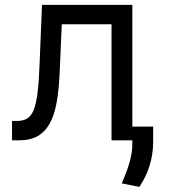

<svg xmlns="http://www.w3.org/2000/svg" viewBox="-20 -565 689 773"><path d="M28.4 -78.1H48.3Q72.8 -78.1 89.1 -87.7Q105.5 -97.3 115.6 -122.3Q125.7 -147.4 131.2 -191.4Q136.7 -235.4 139.2 -304L149.1 -545.5H512.8V-55.4H596.6V11.4Q595.5 58.6 582.2 102.1Q568.9 145.6 541.2 187.5L470.2 173.3Q479.4 152 487 131.9Q494.7 111.9 500.5 92.2Q506.4 72.4 509.6 52.7Q512.8 33 512.8 12.8V0H429V-467.3H228.7L220.2 -272.7Q217.3 -205.6 208.5 -154.7Q199.6 -103.7 180.9 -69.2Q162.3 -34.8 132.3 -17.4Q102.3 0 56.8 0H28.4Z"/></svg>

Font: Fast_Sans-Dotted
Style: Regular
Weight: 400
Version: Version 3.018